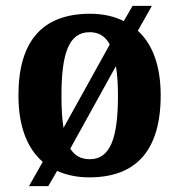

<svg xmlns="http://www.w3.org/2000/svg" viewBox="-20 -596 613 656"><path d="M126 -43 79 40H145L175 -12C207 2 243 10 285 10C445 10 529 -82 529 -270C529 -372 501 -445 451 -491L499 -576H433L403 -524C371 -540 332 -549 288 -549C127 -549 43 -458 43 -270C43 -164 73 -89 126 -43ZM355 -444 197 -159C192 -189 190 -226 190 -270C190 -413 215 -486 286 -486C318 -486 340 -472 355 -444ZM287 -52C256 -52 236 -64 220 -88L376 -370C381 -341 383 -308 383 -269C383 -127 358 -52 287 -52Z"/></svg>

Font: Noto Serif Tamil SemiCondensed
Style: Bold
Weight: 700
Width: 4
Designer: Indian Type Foundry, Tom Grace, and the Monotype Design Team
Foundry: Monotype Imaging Inc.
Version: Version 2.004